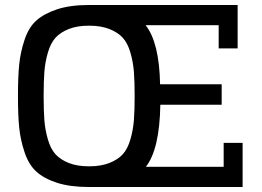

<svg xmlns="http://www.w3.org/2000/svg" viewBox="-20 -750 1049 770"><path d="M933 -556V-730H337Q261 -730 208.5 -712.5Q156 -695 125.5 -667.5Q95 -640 78.5 -590.5Q62 -541 57 -491Q52 -441 52 -365Q52 -288 57 -238.5Q62 -189 78.5 -139.5Q95 -90 125.5 -62Q156 -34 208.5 -17Q261 0 337 0H953V-177H877V-81H565Q620 -151 623 -330H869V-412H622Q619 -579 564 -649H857V-556ZM337 -83Q289 -83 255.5 -96.5Q222 -110 202.5 -131.5Q183 -153 172 -191Q161 -229 158 -267.5Q155 -306 155 -365Q155 -424 158 -462.5Q161 -501 172 -539Q183 -577 202.5 -598.5Q222 -620 255.5 -633.5Q289 -647 337 -647Q385 -647 419 -633.5Q453 -620 472.5 -598.5Q492 -577 503 -539Q514 -501 517 -462Q520 -423 520 -365Q520 -307 517 -268Q514 -229 503 -191Q492 -153 472.5 -131.5Q453 -110 419 -96.5Q385 -83 337 -83Z"/></svg>

Font: Glegoo
Style: Bold
Weight: 700
Version: Version 2.0.1; ttfautohint (v0.9) -r 48 -G 60